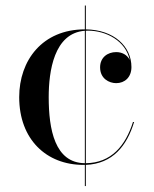

<svg xmlns="http://www.w3.org/2000/svg" viewBox="-20 -574 547 680"><path d="M284 -554.5H280.5V-470C130 -470 48 -360 48 -230C48 -80 144.5 10 275.5 10C277 10 279 10 280.5 10V85H284V10C379.5 6 429.5 -58 455 -142H451C424.5 -58 374 3 284 4V-465C286.5 -465.5 288.5 -465.5 291 -465.5C356.5 -465.5 425.5 -429 439.5 -361.5C430.5 -380 412 -389.5 391.5 -389.5C361 -389.5 334.5 -370.5 334.5 -335.5C334.5 -295.5 366.5 -279.5 391.5 -279.5C422 -279.5 445.5 -300.5 445.5 -336.5C445.5 -409.5 384 -468.5 284 -470ZM152.5 -230C152.5 -321 171 -457 280.5 -465V4C174 3 152.5 -116 152.5 -230Z"/></svg>

Font: Bodoni* 48pt
Style: Regular
Weight: 400
Version: Version 2.3